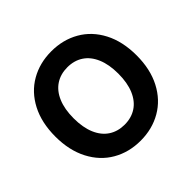

<svg xmlns="http://www.w3.org/2000/svg" viewBox="-175 -905 1103 1103"><g transform="rotate(-45 376.5 -353.5)"><path d="M376.5 9.8Q281.9 9.8 206.9 -33.6Q132 -76.9 89.2 -159.4Q46.4 -241.9 46.4 -353.5Q46.4 -466.6 89.2 -548.7Q132 -630.7 206.9 -673.7Q281.9 -716.8 376.5 -716.8Q471.2 -716.8 546.2 -673.7Q621.1 -630.7 663.9 -548.7Q706.7 -466.6 706.7 -353.5Q706.7 -241.4 663.9 -159.1Q621.1 -76.9 546.2 -33.6Q471.2 9.8 376.5 9.8ZM376.5 -586.7Q321.5 -586.7 280.5 -559.8Q239.5 -532.9 217.2 -480.4Q194.9 -428 194.9 -353.5Q194.9 -279 217.2 -226.6Q239.5 -174.2 280.5 -147.3Q321.5 -120.4 376.5 -120.4Q432 -120.4 472.8 -147.3Q513.6 -174.2 535.9 -226.6Q558.2 -279 558.2 -353.5Q558.2 -428 535.9 -480.4Q513.6 -532.9 472.8 -559.8Q432 -586.7 376.5 -586.7Z"/></g></svg>

Font: Pretendard JP Variable
Style: Regular
Weight: 400
Designer: Base glyphs from Inter by Rasmus Andersson; Hangul glyphs from Noto Sans CJK(Source Han Sans) by Jang Soo-young and Kang
Foundry: Kil Hyung-jin
Version: Version 1.307;Glyphs 3.2 (3192)